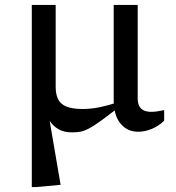

<svg xmlns="http://www.w3.org/2000/svg" viewBox="-20 -525 710 776"><path d="M108.5 -505H205V-174Q205 -142 215.8 -122.2Q226.5 -102.5 250.5 -93.5Q274.5 -84.5 314 -84.5Q347.5 -84.5 382.2 -91.5Q417 -98.5 444.5 -108.5L453 -86Q410.5 -53 383.2 -33.5Q356 -14 338 -4.8Q320 4.5 305 7.2Q290 10 271 10Q241 10 220.2 -0.8Q199.5 -11.5 185.2 -30.2Q171 -49 159 -73L171.5 -90L225 222L126.5 231H108.5ZM536.5 -127.5Q536.5 -108 543 -96Q549.5 -84 561.8 -78.5Q574 -73 592 -73Q603.5 -73 616.5 -75Q629.5 -77 643.5 -80V-37Q620 -14.5 592.2 -3.5Q564.5 7.5 539.5 7.5Q494 7.5 466.8 -25.8Q439.5 -59 439.5 -121.5V-505H536.5Z"/></svg>

Font: Newsreader 7pt
Style: Regular
Weight: 400
Designer: Hugues Gentile
Foundry: Production Type
Version: Version 1.003